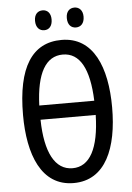

<svg xmlns="http://www.w3.org/2000/svg" viewBox="-60 -927 675 981"><g transform="rotate(-5 278.0 -436.5)"><path d="M153 -833C153 -798 172 -781 196 -781C220 -781 238 -798 238 -833C238 -866 220 -883 196 -883C172 -883 153 -867 153 -833ZM316 -833C316 -798 334 -781 359 -781C383 -781 402 -798 402 -833C402 -866 383 -883 359 -883C335 -883 316 -867 316 -833ZM507 -358C507 -563 443 -724 279 -724C128 -724 50 -603 50 -359C50 -156 112 10 278 10C443 10 507 -152 507 -358ZM279 -649C366 -649 413 -565 419 -400H137C143 -566 192 -649 279 -649ZM279 -66C189 -66 140 -159 137 -327H420C416 -155 367 -66 279 -66Z"/></g></svg>

Font: Noto Sans UI Condensed
Style: Regular
Weight: 400
Width: 3
Designer: Monotype Design Team
Foundry: Monotype Imaging Inc.
Version: Version 1.901